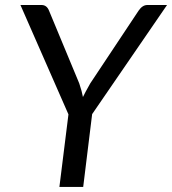

<svg xmlns="http://www.w3.org/2000/svg" viewBox="-20 -736 678 756"><path d="M143.6 -716.3Q164.1 -716.3 172.9 -694.3L292 -407.7Q302.7 -376 306.6 -354Q312.5 -367.2 335.4 -407.7L525.9 -694.3Q541 -716.3 560.1 -716.3H637.7L342.8 -286.6L307.6 0H213.9L249.5 -285.6L60.5 -716.3Z"/></svg>

Font: Lato-Italic
Style: Italic
Weight: 400
Italic angle: -7°
Designer: Lukasz Dziedzic
Foundry: tyPoland Lukasz Dziedzic
Version: Version 1.104; Western+Polish opensource